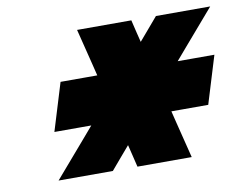

<svg xmlns="http://www.w3.org/2000/svg" viewBox="-62 -867 852 676"><g transform="rotate(-10 364.0 -529.5)"><path d="M465.5 -704.7 496.5 -741 534 -785H728L619.5 -659L581.8 -615H628H713L661 -445H576H529.2L540.3 -400L571.8 -274H377.8L367.2 -318L358.3 -354.3L327.2 -318L289.8 -274H95.8L204.3 -400L242.9 -445H196H111L163 -615H248H294.3L283.5 -659L252 -785H446L456.5 -741Z"/></g></svg>

Font: Nordica Plus
Style: NordicaClassicBkObl
Weight: 900
Version: Version 1.01